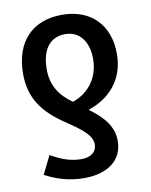

<svg xmlns="http://www.w3.org/2000/svg" viewBox="-86 -615 710 901"><g transform="rotate(-10 269.0 -164.5)"><path d="M243 222C352 222 427 171 427 76C427 8 383 -43 318 -90C422 -125 494 -204 494 -326C494 -464 409 -551 271 -551C130 -551 44 -462 44 -309C44 -195 97 -120 203 -50C282 3 318 34 318 75C318 108 293 132 244 132C195 132 148 115 100 87L57 174C109 201 167 222 243 222ZM252 -140C190 -183 157 -236 157 -310C157 -406 198 -459 271 -459C341 -459 380 -401 380 -323C380 -222 318 -162 252 -140Z"/></g></svg>

Font: Noto Sans UI SemiCondensed Medium
Style: Regular
Weight: 500
Width: 4
Designer: Monotype Design Team
Foundry: Monotype Imaging Inc.
Version: Version 1.901